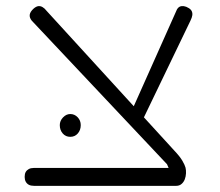

<svg xmlns="http://www.w3.org/2000/svg" viewBox="-20 -593 714 623"><path d="M552 10 522 -60 83 -526Q75 -536 76.5 -545.5Q78 -555 89 -565Q97 -572 104 -573Q111 -574 118 -570Q125 -566 131 -558L545 -105Q564 -85 572 -71Q580 -57 582 -49Q584 -41 583.5 -30.5Q583 -20 579.5 -11Q576 -2 569 4Q562 10 552 10ZM90 10Q80 10 73.5 6.5Q67 3 63.5 -3.5Q60 -10 60 -19Q60 -29 63.5 -35Q67 -41 73.5 -44.5Q80 -48 89 -48H566L552 10ZM443 -204 401 -219 554 -562Q558 -569 563.5 -571.5Q569 -574 576.5 -573Q584 -572 592 -567Q599 -563 602 -557Q605 -551 604 -543.5Q603 -536 598 -526ZM208 -149Q193 -149 183.5 -160Q174 -171 174 -187Q174 -201 184.5 -212Q195 -223 208 -223Q222 -223 232 -212.5Q242 -202 242 -187Q242 -171 232.5 -160Q223 -149 208 -149Z"/></svg>

Font: Fredoka SemiExpanded Light
Style: Regular
Weight: 300
Width: 6
Designer: Ben Nathan
Foundry: Milena B. Brandão, Ben Nathan
Version: Version 2.001